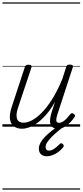

<svg xmlns="http://www.w3.org/2000/svg" viewBox="-20 -1053 686 1596"><path d="M164 17Q123 17 96 -2.5Q69 -22 63 -62.5Q57 -103 78 -166L186 -494Q190 -506 196.5 -510.5Q203 -515 216 -515Q233 -515 239 -509Q245 -503 241 -491L131 -161Q117 -120 117.5 -91Q118 -62 132.5 -47.5Q147 -33 177 -33Q208 -33 246 -53Q284 -73 326 -115Q368 -157 411.5 -225Q455 -293 496 -391L530 -495Q534 -508 540 -512Q546 -516 560 -516Q576 -516 582.5 -510.5Q589 -505 585 -493L458 -105Q450 -80 448 -63.5Q446 -47 452 -39.5Q458 -32 470 -32Q487 -32 504 -43Q521 -54 536.5 -70.5Q552 -87 564 -103Q570 -111 577 -112Q584 -113 592 -107Q602 -100 603.5 -93.5Q605 -87 600 -80Q588 -62 567.5 -39.5Q547 -17 519.5 0Q492 17 460 17Q436 17 421.5 7.5Q407 -2 400.5 -18.5Q394 -35 396 -58Q398 -81 406 -109L437 -206Q402 -144 365 -101.5Q328 -59 292.5 -33Q257 -7 224 5Q191 17 164 17ZM368 246Q338 246 320.5 229Q303 212 303 185Q303 159 316 134.5Q329 110 353 85Q377 60 410.5 34Q444 8 485 -21L530 -20V-15Q494 11 463 36.5Q432 62 409 85.5Q386 109 372.5 130Q359 151 359 170Q359 182 366 190.5Q373 199 386 199Q407 199 428.5 185Q450 171 476 145Q480 139 487.5 138Q495 137 503 145Q509 152 510 158.5Q511 165 505 171Q488 193 465 210Q442 227 417.5 236.5Q393 246 368 246ZM0 513H646V523H0ZM0 -20H646V0H0ZM0 -505H646V-500H0ZM0 -1033H646V-1023H0Z"/></svg>

Font: Playwrite IN Guides
Style: Regular
Weight: 400
Designer: Veronika Burian, José Scaglione
Foundry: TypeTogether
Version: Version 1.003